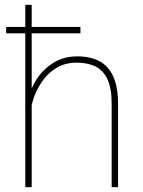

<svg xmlns="http://www.w3.org/2000/svg" viewBox="-20 -770 587 790"><path d="M5.4 -632.8V-659.2H311V-632.8ZM110.4 0H84V-750H110.4ZM91.8 -337.4Q98.6 -389.6 125.5 -435.3Q152.3 -481 196.3 -509.5Q240.2 -538.1 297.9 -538.1Q351.6 -538.1 388.9 -518.3Q426.3 -498.5 446 -455.3Q465.8 -412.1 465.8 -341.8V0H439.5V-341.8Q439.5 -409.2 421.1 -446Q402.8 -482.9 370.6 -497.6Q338.4 -512.2 296.4 -512.2Q246.6 -512.2 211.2 -490Q175.8 -467.8 153.1 -434.6Q130.4 -401.4 118.9 -367.2Q107.4 -333 106 -309.6Z"/></svg>

Font: Heebo Thin
Style: Regular
Weight: 250
Designer: Oded Ezer
Foundry: Ezer Type House
Version: Version 3.100